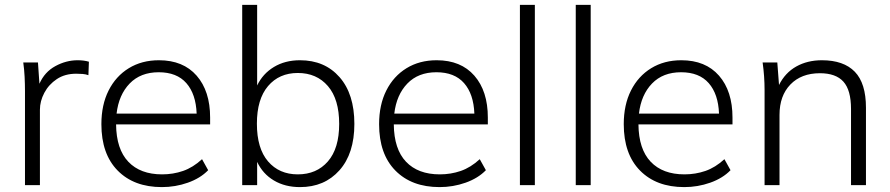

<svg xmlns="http://www.w3.org/2000/svg" viewBox="-20 -756 3636 784"><path d="M82 0V-384Q82 -412 80.5 -442.5Q79 -473 75 -501H135L141 -414Q162 -462 206 -486Q250 -510 297 -510Q310 -510 321.5 -508.5Q333 -507 343 -504L341 -449Q330 -453 317.5 -454Q305 -455 291 -455Q245 -455 212 -433Q179 -411 161 -377Q143 -343 143 -308V0Z M641 8Q527 8 460.5 -59.5Q394 -127 394 -249Q394 -328 423.5 -386.5Q453 -445 506 -477.5Q559 -510 629 -510Q728 -510 783 -447Q838 -384 838 -276V-248H454Q455 -147 504 -95.5Q553 -44 642 -44Q687 -44 727.5 -58Q768 -72 805 -106L830 -61Q798 -28 747 -10Q696 8 641 8ZM628 -461Q554 -461 509.5 -415Q465 -369 456 -292H783Q780 -372 741 -416.5Q702 -461 628 -461Z M1205 8Q1144 8 1098.5 -19Q1053 -46 1030 -95V0H969V-736H1030V-407Q1053 -455 1098.5 -482.5Q1144 -510 1205 -510Q1306 -510 1366.5 -441Q1427 -372 1427 -250Q1427 -129 1366 -60.5Q1305 8 1205 8ZM1196 -44Q1273 -44 1319 -97Q1365 -150 1365 -250Q1365 -351 1319 -404.5Q1273 -458 1196 -458Q1120 -458 1074.5 -404.5Q1029 -351 1029 -251Q1029 -150 1074.5 -97Q1120 -44 1196 -44Z M1775 8Q1661 8 1594.5 -59.5Q1528 -127 1528 -249Q1528 -328 1557.5 -386.5Q1587 -445 1640 -477.5Q1693 -510 1763 -510Q1862 -510 1917 -447Q1972 -384 1972 -276V-248H1588Q1589 -147 1638 -95.5Q1687 -44 1776 -44Q1821 -44 1861.5 -58Q1902 -72 1939 -106L1964 -61Q1932 -28 1881 -10Q1830 8 1775 8ZM1762 -461Q1688 -461 1643.5 -415Q1599 -369 1590 -292H1917Q1914 -372 1875 -416.5Q1836 -461 1762 -461Z M2103 0V-736H2164V0Z M2331 0V-736H2392V0Z M2774 8Q2660 8 2593.5 -59.5Q2527 -127 2527 -249Q2527 -328 2556.5 -386.5Q2586 -445 2639 -477.5Q2692 -510 2762 -510Q2861 -510 2916 -447Q2971 -384 2971 -276V-248H2587Q2588 -147 2637 -95.5Q2686 -44 2775 -44Q2820 -44 2860.5 -58Q2901 -72 2938 -106L2963 -61Q2931 -28 2880 -10Q2829 8 2774 8ZM2761 -461Q2687 -461 2642.5 -415Q2598 -369 2589 -292H2916Q2913 -372 2874 -416.5Q2835 -461 2761 -461Z M3102 0V-389Q3102 -416 3100 -444.5Q3098 -473 3094 -501H3154L3161 -409Q3186 -459 3231.5 -484.5Q3277 -510 3336 -510Q3425 -510 3470.5 -463Q3516 -416 3516 -316V0H3455V-311Q3455 -388 3424 -422.5Q3393 -457 3328 -457Q3252 -457 3207.5 -411Q3163 -365 3163 -287V0Z"/></svg>

Font: Mulish Light
Style: Regular
Weight: 300
Designer: Vernon Adams
Foundry: Vernon Adams
Version: Version 3.603; ttfautohint (v1.8.3)